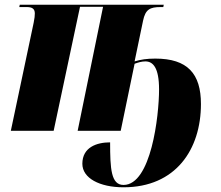

<svg xmlns="http://www.w3.org/2000/svg" viewBox="-20 -556 938 816"><path d="M505 240C727 240 834 79 834 -114C834 -243 777 -307 640 -307C604 -307 578 -303 552 -295L588 -468C598 -516 617 -526 663 -526H674L676 -536H64L62 -526H94C116 -526 128 -519 128 -499C128 -490 127 -478 123 -459L26 0H208L320 -527H418L310 0H493L552 -285C569 -291 582 -295 598 -295C630 -295 656 -269 656 -176C656 -63 622 230 505 230C452 230 448 162 448 49C391 49 330 70 330 140C330 201 403 240 505 240Z"/></svg>

Font: Noto Serif Display SemiCondensed Black
Style: Italic
Weight: 900
Width: 4
Italic angle: -12°
Designer: Monotype Design Team
Foundry: Monotype Imaging Inc.
Version: Version 2.009